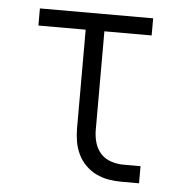

<svg xmlns="http://www.w3.org/2000/svg" viewBox="-43 -561 562 603"><g transform="rotate(5 237.5 -260.0)"><path d="M362 0Q341 0 320.5 -3.5Q300 -7 281.5 -16Q263 -25 248 -40Q233 -55 224 -74Q215 -93 211.5 -113.5Q208 -134 208 -155V-466H59V-520H416V-466H267V-155Q267 -135 272.5 -115.5Q278 -96 291 -81.5Q304 -67 323.5 -60.5Q343 -54 362 -54H417V0Z"/></g></svg>

Font: Iosevka QP Light
Style: Regular
Weight: 300
Designer: Belleve Invis
Foundry: Belleve Invis
Version: Version 20.0.0; ttfautohint (v1.8.4)